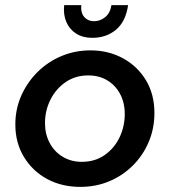

<svg xmlns="http://www.w3.org/2000/svg" viewBox="-20 -719 663 751"><path d="M294 12Q222 12 165 -18.5Q108 -49 74 -104.5Q40 -160 40 -232Q40 -293 63.5 -345.5Q87 -398 127.5 -438Q168 -478 221 -500Q274 -522 334 -522Q404 -522 461 -491Q518 -460 551 -405Q584 -350 584 -277Q584 -217 562 -164.5Q540 -112 500 -72Q460 -32 407.5 -10Q355 12 294 12ZM300 -86Q352 -86 390 -113Q428 -140 448 -182.5Q468 -225 468 -273Q468 -317 450 -351Q432 -385 400 -404.5Q368 -424 325 -424Q275 -424 237 -398Q199 -372 177.5 -329.5Q156 -287 156 -237Q156 -195 174 -160.5Q192 -126 225 -106Q258 -86 300 -86ZM341 -571Q304 -571 278 -587.5Q252 -604 239.5 -633Q227 -662 231 -699H298Q296 -680 301.5 -666Q307 -652 319.5 -644Q332 -636 348 -636Q372 -636 391.5 -652Q411 -668 416 -699H481Q472 -635 434 -603Q396 -571 341 -571Z"/></svg>

Font: MuseoModerno Thin Medium
Style: Italic
Weight: 500
Italic angle: -9°
Version: Version 1.003